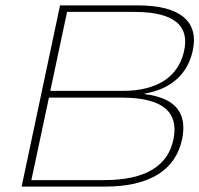

<svg xmlns="http://www.w3.org/2000/svg" viewBox="-20 -690 737 710"><path d="M491 -670H202L60 0H369C534 0 631 -62 654 -178C671 -266 636 -327 515 -342V-344C621 -362 674 -423 692 -499C718 -610 647 -670 491 -670ZM96 -24 161 -329H430C587 -329 640 -272 622 -178C603 -77 519 -24 365 -24ZM166 -354 228 -646H477C631 -646 682 -590 660 -498C639 -410 567 -354 434 -354Z"/></svg>

Font: LT Wave Thin
Style: Italic
Weight: 100
Designer: Daniel Lyons
Version: Version 2.5 (Glyphs App)